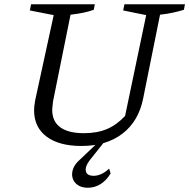

<svg xmlns="http://www.w3.org/2000/svg" viewBox="-20 -675 888 901"><path d="M362 10Q257 10 198.5 -34Q140 -78 140 -157Q140 -166 141 -177Q142 -188 145 -204L232 -604L120 -626L126 -655H425L420 -629Q398 -621 371.5 -615.5Q345 -610 311 -606L229 -200Q228 -187 226.5 -177.5Q225 -168 225 -160Q225 -105 263 -77.5Q301 -50 374 -50Q436 -50 482 -69.5Q528 -89 567 -131L666 -604L558 -626L564 -655H848L843 -629Q820 -622 793 -616Q766 -610 731 -606L652 -214Q631 -107 555.5 -48.5Q480 10 362 10ZM392 206Q363 206 344.5 193Q326 180 320.5 160Q315 140 323 117.5Q331 95 354 75L454 -20H478L401 77Q378 107 383 128.5Q388 150 420 150Q438 150 457 141Q476 132 492 116L499 139Q480 171 452.5 188.5Q425 206 392 206Z"/></svg>

Font: Piazzolla Thin
Style: Italic
Weight: 400
Italic angle: -11.3°
Version: Version 2.005